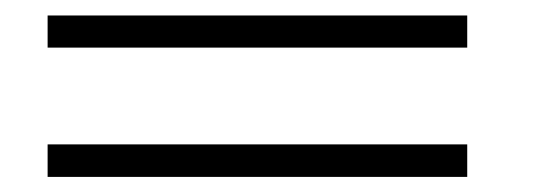

<svg xmlns="http://www.w3.org/2000/svg" viewBox="-20 -520 707 248"><path d="M583.5 -333.5V-291.5H41.5V-333.5ZM583.5 -500V-458.5H41.5V-500Z"/></svg>

Font: Resagnicto
Style: Regular
Weight: 500
Version: Version 0.9991